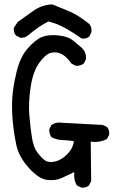

<svg xmlns="http://www.w3.org/2000/svg" viewBox="-20 -846 540 876"><path d="M351 10 331 0Q315 -25 319 -61Q290 -47 262 -34Q234 -21 196 -25Q158 -29 112 -79.5Q66 -130 54.5 -184.5Q43 -239 38 -294.5Q33 -350 36 -399Q39 -448 55.5 -517.5Q72 -587 107.5 -626.5Q143 -666 172 -677.5Q201 -689 245.5 -684.5Q290 -680 314 -660.5Q338 -641 354 -627Q375 -606 372 -575L362 -556Q346 -544 325 -546L306 -556Q282 -590 259 -600.5Q236 -611 212 -605Q188 -599 159.5 -560Q131 -521 120 -449.5Q109 -378 114 -318.5Q119 -259 126 -217Q133 -175 149 -152.5Q165 -130 183 -116Q201 -102 231 -109Q261 -116 287 -142.5Q313 -169 317 -202Q292 -206 265 -207Q238 -208 215 -220Q203 -236 205 -257L215 -276Q235 -290 261 -286L448 -276L468 -267Q480 -253 478 -231L468 -212Q435 -194 394 -200L396 -20L386 0Q372 12 351 10ZM353 -670Q318 -695 280 -716.5Q242 -738 201 -748Q158 -727 107 -684Q93 -672 72 -674L53 -684Q41 -698 43 -719L61 -746Q98 -773 135 -798.5Q172 -824 219 -826Q259 -810 298 -793.5Q337 -777 388 -736Q400 -720 397 -699L388 -680Q374 -668 353 -670Z"/></svg>

Font: NaniFont Regular
Style: Regular
Weight: 400
Designer: Nanigashitei
Version: Version 1.036